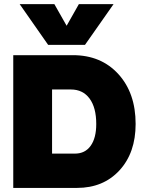

<svg xmlns="http://www.w3.org/2000/svg" viewBox="-20 -920 719 940"><path d="M396 -700.2H215.8L76.2 -899.9H246.1L306.2 -793.9L366.2 -899.9H536.1ZM336.9 -649.9Q475.1 -649.9 559.6 -557.1Q644 -464.4 644 -313Q644 -171.9 564.9 -85.9Q485.8 0 356.9 0H44.9V-649.9ZM234.9 -481.9V-168H347.2Q396.5 -168 423.8 -206.1Q451.2 -244.1 451.2 -313Q451.2 -393.1 418.5 -437.5Q385.7 -481.9 327.1 -481.9Z"/></svg>

Font: Overused Grotesk Black
Style: Regular
Weight: 900
Version: Version 0.002